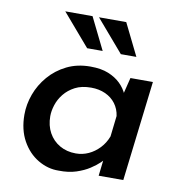

<svg xmlns="http://www.w3.org/2000/svg" viewBox="-75 -713 745 791"><g transform="rotate(10 297.5 -317.5)"><path d="M222 8Q177 9 135.5 -15.5Q94 -40 68.5 -86Q43 -132 43 -195Q43 -238 58.5 -280.5Q74 -323 104.5 -358.5Q135 -394 178.5 -415.5Q222 -437 277 -437Q322 -437 352.5 -424.5Q383 -412 403 -392.5Q423 -373 434 -348L425 -330L447 -419H541L491 0H388L400 -103L408 -77Q402 -70 387.5 -56Q373 -42 350 -27Q327 -12 295 -1.5Q263 9 222 8ZM279 -74Q307 -74 332 -85.5Q357 -97 377 -118Q397 -139 408 -168L418 -255Q414 -284 397.5 -306Q381 -328 354.5 -340Q328 -352 295 -352Q255 -352 227.5 -337.5Q200 -323 182.5 -301Q165 -279 157 -254Q149 -229 149 -207Q149 -168 165.5 -138Q182 -108 211.5 -91Q241 -74 279 -74ZM249 -643 315 -509H250L135 -643ZM390 -643 456 -509H391L276 -643Z"/></g></svg>

Font: Josefin Sans Thin Medium
Style: Italic
Weight: 500
Italic angle: -7°
Version: Version 2.000